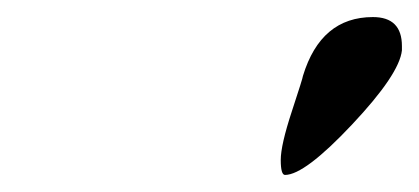

<svg xmlns="http://www.w3.org/2000/svg" viewBox="-20 -718 491 225"><path d="M417 -698Q451 -698 451 -664V-659Q448 -631 392.5 -572Q337 -513 314 -513Q309 -513 309 -530.5Q309 -548 322 -587.5Q335 -627 335 -629Q356 -698 417 -698Z"/></svg>

Font: Condiment
Style: Regular
Weight: 400
Designer: Angel Koziupa, Alejandro Paul
Foundry: Angel Koziupa, Alejandro Paul
Version: Version 1.001